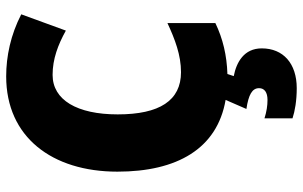

<svg xmlns="http://www.w3.org/2000/svg" viewBox="-204 -560 1004 637"><g transform="rotate(-90 298.5 -242.0)"><path d="M456 124C456 65 410 40 364 31L371 10C433 8 488 -5 540 -30V-189C486 -164 434 -144 377 -144C283 -144 237 -215 237 -354C237 -489 285 -570 368 -570C421 -570 468 -552 515 -526L569 -674C501 -709 430 -724 363 -724C162 -724 47 -572 47 -355C47 -157 123 -24 285 4L255 73C302 80 324 92 324 115C324 133 310 143 285 143C266 143 246 140 224 133V226C248 234 283 240 324 240C406 240 456 195 456 124Z"/></g></svg>

Font: Noto Sans Gujarati UI SemiCondensed Black
Style: Regular
Weight: 900
Width: 4
Designer: Jelle Bosma - Monotype Design Team, Universal Thirst
Foundry: Monotype Imaging Inc.
Version: Version 2.106